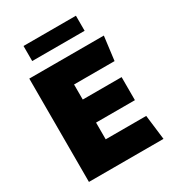

<svg xmlns="http://www.w3.org/2000/svg" viewBox="-203 -984 1007 1104"><g transform="rotate(-30 300.0 -432.5)"><path d="M60 0V-686H555L535 -528H266V-428H524V-275H266V-164H535L555 0ZM125 -765V-865H473V-765Z"/></g></svg>

Font: Chivo Mono Medium Black
Style: Regular
Weight: 900
Monospace: yes
Version: Version 1.008